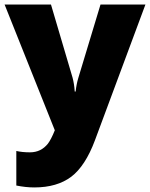

<svg xmlns="http://www.w3.org/2000/svg" viewBox="-21 -573 651 833"><path d="M216.8 -7.8C206.1 19 195.8 38.6 186.5 50.8C167.5 74.2 142.6 87.9 108.9 87.9C86.9 87.9 66.9 85.9 49.8 82V231.9C76.7 237.3 102.5 240.2 127.9 240.2C193.8 240.2 247.1 224.6 288.1 193.8C328.6 163.1 363.3 109.9 391.1 35.2L609.9 -553.2H415L318.8 -234.9C313.5 -217.8 309.6 -198.2 307.1 -175.8H303.2C301.8 -199.2 298.3 -219.2 293.9 -235.8L200.2 -553.2H-1Z"/></svg>

Font: Sahel Black
Style: Bold
Weight: 900
Foundry: Saber Rastikerdar (saber.rastikerdar@gmail.com)
Version: Version 3.4.0